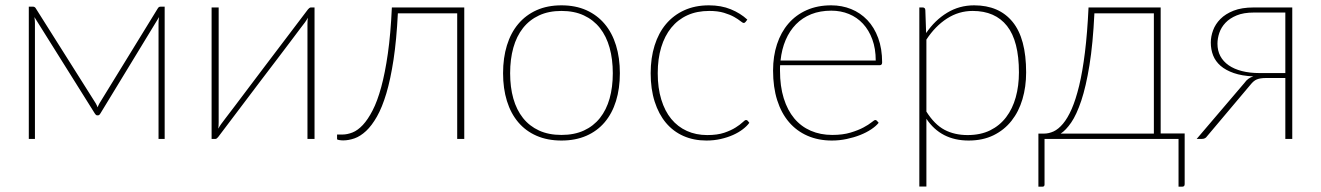

<svg xmlns="http://www.w3.org/2000/svg" viewBox="-20 -521 4954 720"><path d="M597.5 -496V0H574.5V-434.5Q574.5 -439.5 575 -445.5Q575.5 -451.5 576.5 -457L356.5 -95.5Q355 -93 353 -90.8Q351 -88.5 347.5 -88.5H344Q341.5 -88.5 339.2 -90.8Q337 -93 335.5 -95.5L109 -457Q110 -451.5 110.5 -445.5Q111 -439.5 111 -434.5V0H88V-496H103.5Q110.5 -496 114 -490L339 -133.5Q341.5 -129.5 343 -125.8Q344.5 -122 346 -118.5Q347.5 -122 349 -125.8Q350.5 -129.5 353 -133.5L572 -490Q575.5 -496 582 -496Z M1159.5 -493V0H1133V-430.5Q1133 -442.5 1134.5 -454.5Q1131.5 -449 1128.8 -444.8Q1126 -440.5 1123.5 -437Q1122.5 -436 1108.2 -417Q1094 -398 1071 -367.5Q1048 -337 1018.8 -298.5Q989.5 -260 959 -220Q887.5 -126 798 -7Q796 -4.5 793.2 -2.2Q790.5 0 787.5 0H773.5V-493H800V-62.5Q800 -50.5 798.5 -38.5Q801.5 -44 804.2 -48.2Q807 -52.5 809.5 -56Q810 -57 824.5 -76Q839 -95 862 -125.2Q885 -155.5 914 -194.2Q943 -233 973.5 -273Q1045 -367 1135 -486Q1137 -488.5 1140 -490.8Q1143 -493 1145.5 -493Z M1721 0H1694.5V-471H1472Q1467 -371.5 1455.8 -297.5Q1444.5 -223.5 1428.8 -170.8Q1413 -118 1393.5 -83.8Q1374 -49.5 1352.8 -29.8Q1331.5 -10 1309.5 -2.2Q1287.5 5.5 1267 5.5Q1259.5 5.5 1251.8 4.2Q1244 3 1244 0.5V-16.5H1264Q1282 -16.5 1301.8 -24.2Q1321.5 -32 1340.5 -52.2Q1359.5 -72.5 1377.2 -106.8Q1395 -141 1409.5 -194Q1424 -247 1434.5 -320.5Q1445 -394 1449.5 -493H1721Z M2085.5 -501Q2138 -501 2178.8 -482.8Q2219.5 -464.5 2247.5 -431.2Q2275.5 -398 2290 -351Q2304.5 -304 2304.5 -246.5Q2304.5 -189 2290 -142.2Q2275.5 -95.5 2247.5 -62.5Q2219.5 -29.5 2178.8 -11.8Q2138 6 2085.5 6Q2033 6 1992.2 -11.8Q1951.5 -29.5 1923.5 -62.5Q1895.5 -95.5 1881 -142.2Q1866.5 -189 1866.5 -246.5Q1866.5 -304 1881 -351Q1895.5 -398 1923.5 -431.2Q1951.5 -464.5 1992.2 -482.8Q2033 -501 2085.5 -501ZM2085.5 -15Q2133.5 -15 2169.5 -31.5Q2205.5 -48 2229.8 -78.5Q2254 -109 2266 -151.5Q2278 -194 2278 -246.5Q2278 -299 2266 -342Q2254 -385 2229.8 -415.8Q2205.5 -446.5 2169.5 -463.2Q2133.5 -480 2085.5 -480Q2037.5 -480 2001.5 -463.2Q1965.5 -446.5 1941.2 -415.8Q1917 -385 1905 -342Q1893 -299 1893 -246.5Q1893 -194 1905 -151.5Q1917 -109 1941.2 -78.5Q1965.5 -48 2001.5 -31.5Q2037.5 -15 2085.5 -15Z M2776 -439Q2774.5 -437.5 2773 -436.2Q2771.5 -435 2769 -435Q2765 -435 2756.5 -442Q2748 -449 2733 -457.5Q2718 -466 2695 -473Q2672 -480 2639.5 -480Q2593.5 -480 2557.8 -463.8Q2522 -447.5 2497.2 -417Q2472.5 -386.5 2459.5 -343.5Q2446.5 -300.5 2446.5 -246.5Q2446.5 -191 2459.8 -147.8Q2473 -104.5 2497.2 -75Q2521.5 -45.5 2555.8 -30Q2590 -14.5 2632 -14.5Q2670 -14.5 2695.8 -23.2Q2721.5 -32 2738.5 -42.8Q2755.5 -53.5 2764.5 -62.2Q2773.5 -71 2777.5 -71Q2781.5 -71 2784 -68L2790 -60.5Q2781 -48 2765.2 -36Q2749.5 -24 2728.8 -14.8Q2708 -5.5 2682.8 0.2Q2657.5 6 2629 6Q2581.5 6 2543 -11Q2504.5 -28 2477.2 -60.5Q2450 -93 2435 -140Q2420 -187 2420 -246.5Q2420 -303.5 2434.8 -350.5Q2449.5 -397.5 2477.5 -430.8Q2505.5 -464 2546 -482.5Q2586.5 -501 2638.5 -501Q2684.5 -501 2720.5 -486.2Q2756.5 -471.5 2782.5 -447.5Z M3264 -294Q3264 -338.5 3251.2 -373.2Q3238.5 -408 3216.2 -432Q3194 -456 3163.5 -468.5Q3133 -481 3097.5 -481Q3055.5 -481 3022.2 -467.8Q2989 -454.5 2965 -430Q2941 -405.5 2926.2 -371Q2911.5 -336.5 2907 -294ZM3275 -60.5Q3265 -48 3247 -36Q3229 -24 3205.8 -14.8Q3182.5 -5.5 3155.2 0.2Q3128 6 3099.5 6Q3049 6 3008.2 -11.8Q2967.5 -29.5 2938.8 -63Q2910 -96.5 2894.5 -145.2Q2879 -194 2879 -256.5Q2879 -310.5 2893.8 -355.2Q2908.5 -400 2936.5 -432.5Q2964.5 -465 3005 -483Q3045.5 -501 3097 -501Q3137 -501 3171.8 -487Q3206.5 -473 3232.5 -445.8Q3258.5 -418.5 3273.2 -378.5Q3288 -338.5 3288 -287Q3288 -276.5 3279 -276.5H2905.5Q2905 -271.5 2905 -266.8Q2905 -262 2905 -256.5Q2905 -197.5 2919 -152.5Q2933 -107.5 2958.5 -77Q2984 -46.5 3020.2 -30.8Q3056.5 -15 3101 -15Q3140.5 -15 3169.5 -23.8Q3198.5 -32.5 3218 -43Q3237.5 -53.5 3248.2 -62.2Q3259 -71 3262 -71Q3266 -71 3268.5 -68Z M3454 -102.5Q3484.5 -54 3522 -34.2Q3559.5 -14.5 3608.5 -14.5Q3657 -14.5 3693 -32.2Q3729 -50 3753 -81.5Q3777 -113 3789 -156Q3801 -199 3801 -249.5Q3801 -367 3756.5 -423.5Q3712 -480 3627.5 -480Q3575.5 -480 3531.2 -451.5Q3487 -423 3454 -372.5ZM3453 -397Q3486 -445.5 3531.8 -473.2Q3577.5 -501 3633 -501Q3726.5 -501 3777.2 -439Q3828 -377 3828 -249.5Q3828 -195.5 3814.2 -149Q3800.5 -102.5 3773.2 -68Q3746 -33.5 3705.8 -13.8Q3665.5 6 3612.5 6Q3508.5 6 3454 -75.5V178.5H3427.5V-493H3440Q3449.5 -493 3450 -483Z M4307 -20V-471H4084Q4078.5 -356.5 4065.5 -276.5Q4052.5 -196.5 4034.8 -143.5Q4017 -90.5 3997 -61.5Q3977 -32.5 3957.5 -20ZM4422.5 -20.5V169.5Q4422.5 179 4413.5 179H4399.5V0H3897V171.5Q3897 174.5 3895.2 176.8Q3893.5 179 3889.5 179H3874V-20H3895Q3913 -20 3931 -28.2Q3949 -36.5 3966.2 -57Q3983.5 -77.5 3998.8 -112.2Q4014 -147 4026.8 -199.5Q4039.5 -252 4048.5 -324.5Q4057.5 -397 4062 -493H4332.5V-20.5Z M4800 -247V-474H4682Q4643.5 -474 4617.5 -463.2Q4591.5 -452.5 4575.5 -435.5Q4559.5 -418.5 4552.5 -397.8Q4545.5 -377 4545.5 -357Q4545.5 -331 4556.2 -310.8Q4567 -290.5 4587.5 -276.2Q4608 -262 4637.2 -254.5Q4666.5 -247 4703.5 -247ZM4826 -493V0H4800V-228.5H4729Q4717 -228.5 4708.5 -227.2Q4700 -226 4693.2 -223.2Q4686.5 -220.5 4680.8 -215.5Q4675 -210.5 4669 -203L4506 -9.5Q4500 0 4486 0H4467.5L4647 -210.5Q4659.5 -228.5 4680 -234.5Q4637 -236.5 4606.8 -247Q4576.5 -257.5 4557.2 -274.2Q4538 -291 4529.2 -313.2Q4520.5 -335.5 4520.5 -361.5Q4520.5 -384 4529 -407.2Q4537.5 -430.5 4556.5 -449.8Q4575.5 -469 4606 -481Q4636.5 -493 4681 -493Z"/></svg>

Font: Lato ExtraLight
Style: Regular
Weight: 275
Designer: Lukasz Dziedzic with Adam Twardoch and Botio Nikoltchev
Foundry: tyPoland Lukasz Dziedzic
Version: Version 2.015; 2015-08-06; http://www.latofonts.com/